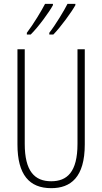

<svg xmlns="http://www.w3.org/2000/svg" viewBox="-20 -971 533 1001"><path d="M373 -944V-951H332C315 -917 270 -842 237 -800V-791H258C296 -829 355 -911 373 -944ZM256 -944V-951H215C197 -916 155 -846 120 -800V-791H140C180 -830 238 -910 256 -944ZM422 -218V-714H384V-221C384 -73 329 -26 247 -26C160 -26 109 -79 109 -221V-714H71V-218C71 -60 133 10 247 10C348 10 422 -46 422 -218Z"/></svg>

Font: Noto Sans Devanagari UI ExtraCondensed ExtraLight
Style: Regular
Weight: 200
Width: 2
Designer: Jelle Bosma - Monotype Design Team
Foundry: Monotype Imaging Inc.
Version: Version 2.004